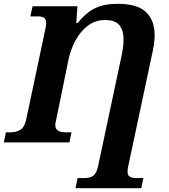

<svg xmlns="http://www.w3.org/2000/svg" viewBox="-43 -747 886 1007"><path d="M353 240 364 187H400Q430 187 447 174Q464 161 472 122L596 -461Q605 -505 605 -542Q605 -586 584 -614Q563 -642 506 -642Q466 -642 434 -623Q402 -604 378 -573Q354 -542 338.5 -505Q323 -468 316 -433L250 -111Q247 -99 247 -89Q248 -70 261.5 -61.5Q275 -53 305 -53H332L321 0H-23L-12 -53H13Q43 -53 64.5 -66.5Q86 -80 95 -123L196 -600Q199 -615 199 -625Q199 -648 187 -654.5Q175 -661 158 -661H116L128 -714H363L357 -626H364Q406 -679 453.5 -703Q501 -727 574 -727Q678 -727 723 -683.5Q768 -640 768 -563Q768 -546 766 -527Q764 -508 760 -488L629 127Q626 142 626 152Q626 174 639.5 180.5Q653 187 672 187H709L698 240Z"/></svg>

Font: Noto Serif
Style: Bold Italic
Weight: 700
Italic angle: -12°
Designer: Monotype Design Team
Foundry: Monotype Imaging Inc.
Version: Version 2.013